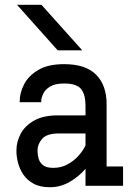

<svg xmlns="http://www.w3.org/2000/svg" viewBox="-20 -783 554 809"><path d="M223.1 -570.8 51.8 -762.7H154.8L326.7 -570.8ZM190.4 5.9Q148.4 5.9 121.1 -9.3Q93.8 -24.4 78.1 -47.9Q62.5 -71.3 55.9 -97.2Q49.3 -123 49.3 -144.5V-150.4Q49.3 -186 67.4 -219.7Q85.4 -253.4 124 -275.1Q162.6 -296.9 223.6 -296.9H340.3V-337.9Q340.3 -384.3 321.8 -407.7Q303.2 -431.2 250.5 -431.2Q211.9 -431.2 190.9 -418.2Q169.9 -405.3 161.9 -387.7Q153.8 -370.1 153.8 -356V-352.5H63V-356Q63 -391.6 81.5 -427.7Q100.1 -463.9 141.4 -488.3Q182.6 -512.7 250.5 -512.7Q340.8 -512.7 385 -468.3Q429.2 -423.8 429.2 -343.8V-81.5H498.5V0H340.3V-71.8Q311.5 -38.1 272.7 -16.1Q233.9 5.9 190.4 5.9ZM229 -220.7Q176.8 -220.7 157.5 -198Q138.2 -175.3 138.2 -150.4V-145Q138.2 -132.3 142.3 -116Q146.5 -99.6 160.6 -87.6Q174.8 -75.7 204.6 -75.7Q237.3 -75.7 264.4 -90.3Q291.5 -105 311 -127Q330.6 -148.9 340.3 -170.4V-220.7Z"/></svg>

Font: Kay Pho Du SemiBold
Style: Regular
Weight: 600
Designer: Victor Gaultney, Khu Oo Reh
Foundry: SIL International
Version: Version 3.000